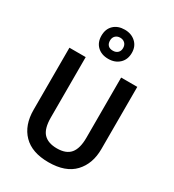

<svg xmlns="http://www.w3.org/2000/svg" viewBox="-235 -1129 1145 1267"><g transform="rotate(30 338.0 -495.0)"><path d="M596 -240Q596 -128 531 -59Q466 10 336 10Q210 10 144.5 -57Q79 -124 79 -241V-714H203V-254Q203 -169 237 -133Q271 -97 339 -97Q409 -97 441 -135.5Q473 -174 473 -255V-714H596ZM337 -778Q285 -778 253.5 -808Q222 -838 222 -889Q222 -940 253.5 -970Q285 -1000 337 -1000Q387 -1000 420 -970Q453 -940 453 -890Q453 -839 420.5 -808.5Q388 -778 337 -778ZM337 -840Q359 -840 373 -853Q387 -866 387 -889Q387 -912 373 -925.5Q359 -939 337 -939Q315 -939 301 -925.5Q287 -912 287 -889Q287 -866 299.5 -853Q312 -840 337 -840Z"/></g></svg>

Font: Noto Sans Gujarati SemiCondensed SemiBold
Style: Regular
Weight: 600
Width: 4
Designer: Jelle Bosma - Monotype Design Team, Universal Thirst
Foundry: Monotype Imaging Inc.
Version: Version 2.106; ttfautohint (v1.8.4.7-5d5b)